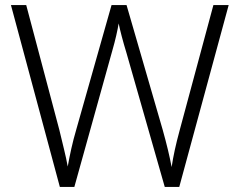

<svg xmlns="http://www.w3.org/2000/svg" viewBox="-20 -734 940 754"><path d="M878 -714 684 0H627L477 -525Q466 -561 458 -591.5Q450 -622 446 -642Q443 -623 436.5 -594.5Q430 -566 421 -535L272 0H215L23 -714H83L213 -224Q223 -182 231.5 -147.5Q240 -113 246 -80Q252 -114 260 -150Q268 -186 280 -227L418 -714H477L619 -224Q631 -181 639.5 -145.5Q648 -110 654 -78Q659 -111 666.5 -145.5Q674 -180 686 -224L818 -714Z"/></svg>

Font: Noto Sans Lao Light
Style: Regular
Weight: 300
Designer: Monotype Design Team
Foundry: Monotype Imaging Inc.
Version: Version 2.003; ttfautohint (v1.8.4.7-5d5b)